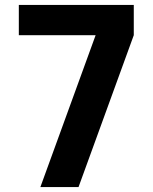

<svg xmlns="http://www.w3.org/2000/svg" viewBox="-20 -755 616 775"><path d="M143 0H297L520 -613V-735H56V-613H366Z"/></svg>

Font: Iosevka Sparkle Heavy
Style: Regular
Weight: 900
Designer: Belleve Invis
Foundry: Belleve Invis
Version: Version 4.5.0; ttfautohint (v1.8.3)